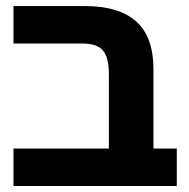

<svg xmlns="http://www.w3.org/2000/svg" viewBox="-20 -622 631 642"><path d="M344.1 0V-374.2Q344.1 -430.4 323.9 -453.5Q303.7 -476.5 256.6 -476.5H25.1V-601.8H262.6Q378.4 -601.8 435.7 -550Q493.1 -498.1 493.1 -391.2V0ZM25.1 0V-125.3H571.1V0Z"/></svg>

Font: Noto Sans Hebrew
Style: Regular
Weight: 400
Designer: Monotype Design Team
Foundry: Monotype Imaging Inc.
Version: Version 2.003;January 10, 2023;FontCreator 14.0.0.2877 64-bi